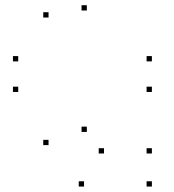

<svg xmlns="http://www.w3.org/2000/svg" viewBox="-20 -696 660 727"><path d="M555.1 10.4V-9.6H535.1V10.4ZM555.1 -114.8V-134.8H535.1V-114.8ZM373.8 -114.8V-134.8H353.8V-114.8ZM308.8 -196.5V-216.5H288.8V-196.5ZM308.8 -656.3V-676.3H288.8V-656.3ZM163.8 -629.7V-649.7H143.8V-629.7ZM163.8 -146.5V-166.5H143.8V-146.5ZM298.2 10.4V-9.6H278.2V10.4ZM555.1 -347.8V-367.8H535.1V-347.8ZM555.1 -463.6V-483.6H535.1V-463.6ZM49 -463.6V-483.6H29V-463.6ZM49 -347.8V-367.8H29V-347.8Z"/></svg>

Font: Monaspace Krypton Dots Var
Style: Regular
Weight: 400
Designer: Riley Cran and the Lettermatic Team
Version: Version 1.100 (Monaspace Krypton Dots)